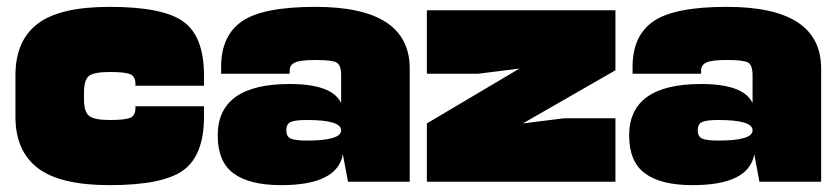

<svg xmlns="http://www.w3.org/2000/svg" viewBox="-20 -530 2440 560"><path d="M575 -190V-220H375V-215Q375 -193 360 -186.5Q345 -180 300 -180Q255 -180 240 -192Q225 -204 225 -240V-250H25V-190Q25 -90 90 -40Q155 10 300 10Q456 10 515.5 -34Q575 -78 575 -190ZM575 -310Q575 -423 515.5 -466.5Q456 -510 300 -510Q154 -510 89.5 -460.5Q25 -411 25 -310V-250H225V-260Q225 -297 239.5 -308.5Q254 -320 300 -320Q345 -320 360 -313.5Q375 -307 375 -285V-280H575Z M625 -335V-315H825V-325Q825 -341 841 -348Q857 -355 900 -355Q949 -355 962 -347.5Q975 -340 975 -310V-220L1175 -250V-330Q1175 -510 900 -510Q747 -510 686 -468Q625 -426 625 -335ZM1175 -250H975V-115L980 -80L995 0H1175ZM615 -135Q615 -58 661.5 -24Q708 10 800 10Q964 10 980 -80L975 -150Q975 -120 875 -120Q840 -120 827.5 -126Q815 -132 815 -150Q815 -168 827.5 -174Q840 -180 875 -180Q975 -180 975 -150L980 -215Q964 -285 825 -285Q615 -285 615 -135Z M1775 0V-185H1625L1505 -170L1775 -325V-500H1225V-315H1375L1495 -330L1225 -170V0Z M1825 -335V-315H2025V-325Q2025 -341 2041 -348Q2057 -355 2100 -355Q2149 -355 2162 -347.5Q2175 -340 2175 -310V-220L2375 -250V-330Q2375 -510 2100 -510Q1947 -510 1886 -468Q1825 -426 1825 -335ZM2375 -250H2175V-115L2180 -80L2195 0H2375ZM1815 -135Q1815 -58 1861.5 -24Q1908 10 2000 10Q2164 10 2180 -80L2175 -150Q2175 -120 2075 -120Q2040 -120 2027.5 -126Q2015 -132 2015 -150Q2015 -168 2027.5 -174Q2040 -180 2075 -180Q2175 -180 2175 -150L2180 -215Q2164 -285 2025 -285Q1815 -285 1815 -135Z"/></svg>

Font: Millimetre
Style: Extrablack
Weight: 900
Designer: Jérémy Landes
Version: Version 1.0